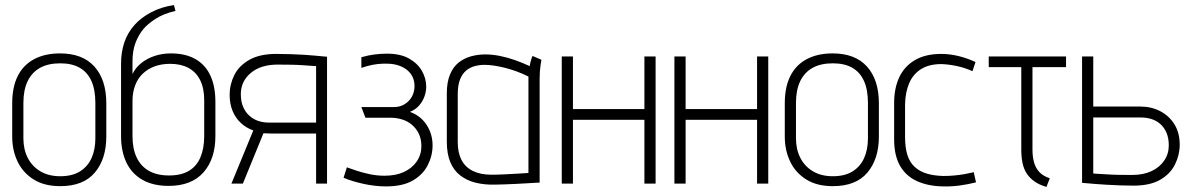

<svg xmlns="http://www.w3.org/2000/svg" viewBox="-20 -722 4691 755"><path d="M398 -185V-316Q398 -408 351.5 -460Q305 -512 216 -512Q157 -512 114.5 -489.5Q72 -467 50 -423.5Q28 -380 28 -316V-185Q28 -131 49 -87Q70 -43 112 -16.5Q154 10 217 10Q308 10 353 -43.5Q398 -97 398 -185ZM355 -317V-178Q355 -134 340 -100.5Q325 -67 294.5 -48Q264 -29 217 -29Q171 -29 138.5 -48.5Q106 -68 89 -101.5Q72 -135 72 -178V-317Q72 -368 88.5 -402.5Q105 -437 137 -455Q169 -473 217 -473Q263 -473 293.5 -455.5Q324 -438 339.5 -403.5Q355 -369 355 -317Z M652 -512Q618 -512 588 -502Q558 -492 535.5 -474Q513 -456 501 -431V-480Q501 -523 513 -554Q525 -585 544 -608Q560 -627 591 -647.5Q622 -668 670 -679L664 -702Q615 -695 575 -674Q535 -653 510 -625Q482 -594 469 -555.5Q456 -517 456 -472V-187Q456 -127 477 -83Q498 -39 540 -15Q582 9 643 9Q733 9 780 -44Q827 -97 827 -187V-321Q827 -383 807 -425.5Q787 -468 748 -490Q709 -512 652 -512ZM649 -471Q691 -471 721 -455Q751 -439 767 -407Q783 -375 783 -328V-187Q783 -138 768 -103Q753 -68 722.5 -50Q692 -32 645 -32Q597 -32 565 -50.5Q533 -69 517 -103.5Q501 -138 501 -187V-324Q501 -359 511.5 -386.5Q522 -414 541.5 -432.5Q561 -451 588 -461Q615 -471 649 -471Z M1066 -510Q1002 -510 961 -487Q920 -464 901.5 -427Q883 -390 883 -349Q883 -314 894.5 -286Q906 -258 927 -238.5Q948 -219 976 -209L890 0H935L1016 -198Q1020 -198 1028.5 -197.5Q1037 -197 1046 -197Q1055 -197 1058 -197H1223V0H1266V-499Q1265 -499 1253 -500Q1241 -501 1221.5 -503Q1202 -505 1177 -506.5Q1152 -508 1123.5 -509Q1095 -510 1066 -510ZM1036 -240Q1015 -240 995.5 -246.5Q976 -253 960.5 -267Q945 -281 936 -302Q927 -323 927 -352Q927 -402 966 -435Q1005 -468 1072 -468Q1099 -468 1125 -467.5Q1151 -467 1172 -465.5Q1193 -464 1206.5 -463Q1220 -462 1223 -462V-240Z M1401 -455Q1424 -463 1444.5 -467Q1465 -471 1483.5 -471.5Q1502 -472 1516 -471Q1537 -469 1554.5 -462Q1572 -455 1584.5 -443.5Q1597 -432 1603.5 -417Q1610 -402 1610 -383Q1610 -361 1600 -342.5Q1590 -324 1571.5 -312.5Q1553 -301 1530 -301H1401L1417 -259H1517Q1539 -259 1560.5 -252.5Q1582 -246 1599 -232Q1616 -218 1626.5 -197Q1637 -176 1637 -147Q1637 -114 1619 -87.5Q1601 -61 1569 -46Q1537 -31 1492 -31Q1462 -31 1434 -37Q1406 -43 1383 -50.5Q1360 -58 1344 -64L1331 -23Q1364 -9 1409.5 1Q1455 11 1498 11Q1563 11 1603 -12Q1643 -35 1662 -72.5Q1681 -110 1681 -150Q1681 -195 1657.5 -231Q1634 -267 1592 -282Q1614 -291 1628 -307Q1642 -323 1649 -342.5Q1656 -362 1656 -381Q1656 -413 1639.5 -442.5Q1623 -472 1589 -491.5Q1555 -511 1502 -511Q1479 -511 1454 -508Q1429 -505 1401 -497Z M2109 -487 2074 -502Q2070 -493 2066.5 -479.5Q2063 -466 2063 -462Q2035 -475 2005.5 -485.5Q1976 -496 1946 -502Q1916 -508 1888 -508Q1859 -508 1832 -500.5Q1805 -493 1783.5 -476Q1762 -459 1749.5 -429Q1737 -399 1737 -354V-165Q1737 -118 1750.5 -85Q1764 -52 1790 -32Q1816 -12 1850.5 -3.5Q1885 5 1926 4Q1942 4 1965 3Q1988 2 2012 1Q2036 0 2056.5 -1.5Q2077 -3 2090 -3.5Q2103 -4 2102 -4V-411Q2102 -442 2105.5 -464.5Q2109 -487 2109 -487ZM1780 -163V-351Q1780 -387 1789 -409.5Q1798 -432 1813 -444.5Q1828 -457 1847 -462Q1866 -467 1885 -467Q1902 -467 1922.5 -464Q1943 -461 1965 -455.5Q1987 -450 2010.5 -441.5Q2034 -433 2058 -421V-42Q2058 -42 2045.5 -41Q2033 -40 2012 -39Q1991 -38 1965 -36.5Q1939 -35 1912 -35Q1869 -35 1839 -50Q1809 -65 1794.5 -93.5Q1780 -122 1780 -163Z M2514 -293H2233V-500H2189V0H2233V-251H2514V0H2558V-500H2514Z M2957 -293H2676V-500H2632V0H2676V-251H2957V0H3001V-500H2957Z M3436 -185V-316Q3436 -408 3389.5 -460Q3343 -512 3254 -512Q3195 -512 3152.5 -489.5Q3110 -467 3088 -423.5Q3066 -380 3066 -316V-185Q3066 -131 3087 -87Q3108 -43 3150 -16.5Q3192 10 3255 10Q3346 10 3391 -43.5Q3436 -97 3436 -185ZM3393 -317V-178Q3393 -134 3378 -100.5Q3363 -67 3332.5 -48Q3302 -29 3255 -29Q3209 -29 3176.5 -48.5Q3144 -68 3127 -101.5Q3110 -135 3110 -178V-317Q3110 -368 3126.5 -402.5Q3143 -437 3175 -455Q3207 -473 3255 -473Q3301 -473 3331.5 -455.5Q3362 -438 3377.5 -403.5Q3393 -369 3393 -317Z M3804 -442 3816 -478Q3784 -493 3749.5 -501.5Q3715 -510 3681 -510Q3619 -510 3577.5 -485.5Q3536 -461 3516 -418Q3496 -375 3496 -317V-174Q3496 -110 3519.5 -69.5Q3543 -29 3586.5 -9.5Q3630 10 3687 11Q3720 12 3753.5 7.5Q3787 3 3818 -5L3809 -45Q3808 -45 3798 -42.5Q3788 -40 3771 -37Q3754 -34 3733 -32Q3712 -30 3689 -30Q3652 -31 3624 -39.5Q3596 -48 3576.5 -66Q3557 -84 3548 -113Q3539 -142 3539 -183V-312Q3540 -359 3555 -394.5Q3570 -430 3601.5 -450Q3633 -470 3682 -470Q3712 -469 3744 -462Q3776 -455 3804 -442Z M4040 -133V-458H4172V-500H3868V-458H3996V-133Q3996 -104 4001 -80.5Q4006 -57 4017.5 -39.5Q4029 -22 4048 -8.5Q4067 5 4095 13L4108 -21Q4081 -30 4066.5 -46Q4052 -62 4046 -84Q4040 -106 4040 -133Z M4465 -303H4279V-500H4235V-3Q4239 -3 4253 -1.5Q4267 0 4287.5 1.5Q4308 3 4333 4.5Q4358 6 4385 7Q4412 8 4437 8Q4502 8 4542 -15Q4582 -38 4600.5 -75.5Q4619 -113 4619 -153Q4619 -200 4598 -233.5Q4577 -267 4542 -285Q4507 -303 4465 -303ZM4431 -34Q4404 -34 4378 -34.5Q4352 -35 4331 -36.5Q4310 -38 4296.5 -38.5Q4283 -39 4279 -40V-260H4467Q4488 -260 4507.5 -254Q4527 -248 4542.5 -234.5Q4558 -221 4567 -200Q4576 -179 4576 -150Q4576 -117 4558 -90.5Q4540 -64 4508 -49Q4476 -34 4431 -34Z"/></svg>

Font: Advent Pro Light
Style: Regular
Weight: 300
Version: Version 3.000